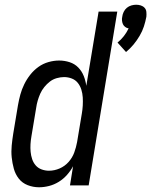

<svg xmlns="http://www.w3.org/2000/svg" viewBox="-20 -784 640 812"><path d="M513 -564 477 -604Q492 -616 504 -631.5Q516 -647 524 -664Q516 -665 509.5 -670Q503 -675 500 -681.5Q497 -688 496 -696.5Q495 -705 497 -713Q498 -723 503 -733.5Q508 -744 516.5 -751Q525 -758 535.5 -761Q546 -764 556 -764Q566 -764 575.5 -761Q585 -758 591.5 -751Q598 -744 599 -733.5Q600 -723 599 -713Q595 -692 588.5 -672Q582 -652 570.5 -632.5Q559 -613 545 -596Q531 -579 513 -564ZM145 8Q120 8 97 -1Q74 -10 59.5 -28.5Q45 -47 38.5 -70.5Q32 -94 29.5 -118.5Q27 -143 29.5 -168.5Q32 -194 36 -219L56 -339Q60 -362 66 -384Q72 -406 82.5 -427.5Q93 -449 108 -468Q123 -487 142.5 -501Q162 -515 185 -521.5Q208 -528 230 -528Q253 -528 274.5 -521Q296 -514 311 -498.5Q326 -483 334 -463Q342 -443 345 -421L397 -735H476L355 0H276L289 -81Q279 -62 263.5 -44.5Q248 -27 228.5 -15Q209 -3 187.5 2.5Q166 8 145 8ZM187 -62Q210 -62 232 -71.5Q254 -81 270 -99Q286 -117 294 -139Q302 -161 306 -183L326 -303Q329 -320 330 -337.5Q331 -355 330 -372Q329 -389 324 -405Q319 -421 309 -433.5Q299 -446 283.5 -452Q268 -458 251 -458Q236 -458 220 -453.5Q204 -449 191 -439Q178 -429 167.5 -416Q157 -403 150.5 -388.5Q144 -374 139.5 -358.5Q135 -343 133 -328L113 -208Q110 -191 109 -174.5Q108 -158 109.5 -142Q111 -126 116 -111Q121 -96 131 -84.5Q141 -73 156 -67.5Q171 -62 187 -62Z"/></svg>

Font: Iosevka SS18
Style: Italic
Weight: 400
Italic angle: -9°
Monospace: yes
Designer: Belleve Invis
Foundry: Belleve Invis
Version: Version 25.1.1; ttfautohint (v1.8.4)